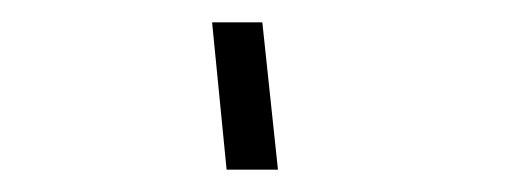

<svg xmlns="http://www.w3.org/2000/svg" viewBox="-20 -353 457 172"><path d="M170 -333 183 -201H229L215 -333Z"/></svg>

Font: Genos Thin Medium
Style: Italic
Weight: 500
Italic angle: -8°
Version: Version 1.010